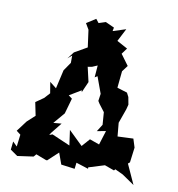

<svg xmlns="http://www.w3.org/2000/svg" viewBox="-110 -806 864 934"><g transform="rotate(15 322.0 -339.0)"><path d="M260 -711 217 -678 237 -650 256 -566 197 -525 174 -489 193 -508 196 -472 171 -428 158 -334 123 -357 137 -303 115 -274 78 -243 97 -179 62 -141 27 -85 49 -71 47 -11 24 -30 23 11 61 33 139 15 149 1 201 16H207L254 -36L279 18L347 21L348 -10L410 4L409 -3L485 -34L534 -21L539 -28L580 -13L644 23L588 -76L581 -61L599 -79L602 -154L585 -195L508 -185L496 -251L515 -324L519 -348L509 -384L497 -403L446 -414L447 -497L467 -529L423 -579L442 -610L387 -634L414 -700L352 -674L354 -692L309 -708L276 -694ZM191 -118 229 -175 189 -168 231 -227 246 -305 227 -317 282 -357 284 -348 303 -404 280 -475 300 -480 352 -508 325 -532 326 -434 338 -443 375 -364 373 -328 382 -316 413 -282 423 -221 404 -184 447 -196 423 -87 432 -124 382 -137 351 -95 276 -156 293 -82 200 -113 185 -106Z"/></g></svg>

Font: Asimov Aggro
Style: Condensed
Weight: 500
Designer: Google
Version: Version 2.000980; 2014